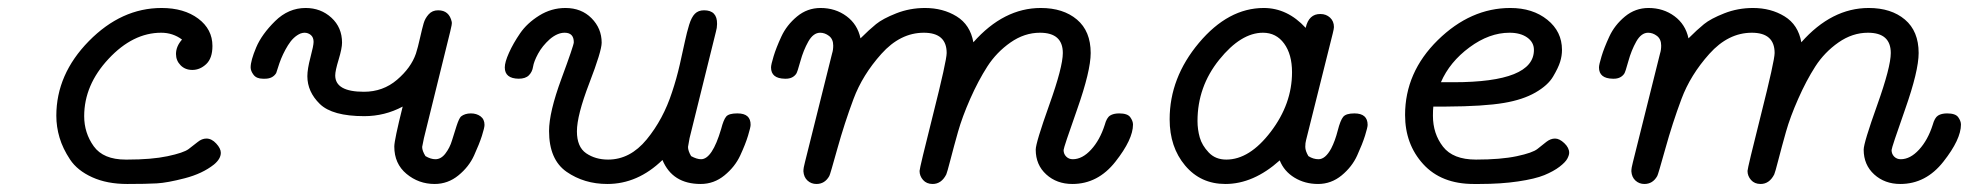

<svg xmlns="http://www.w3.org/2000/svg" viewBox="-20 -456 4933 481"><path d="M121.1 -166Q121.1 -270 202.6 -353Q284.2 -436 384.8 -436Q440.9 -436 476.6 -409.4Q512.2 -382.8 512.2 -340.8Q512.2 -310.1 496.6 -295.4Q481 -280.8 461.9 -280.8Q443.8 -280.8 432.4 -292.5Q420.9 -304.2 420.9 -320.8Q420.9 -339.8 436 -356.9Q413.1 -374 383.8 -374Q313 -374 252 -308.6Q190.9 -243.2 190.9 -165Q190.9 -123 214.8 -89.6Q238.8 -56.2 294.9 -56.2H298.8Q359.9 -56.2 399.9 -64.7Q439.9 -73.2 452.4 -82.5Q464.8 -91.8 475.3 -100.3Q485.8 -108.9 497.1 -108.9Q510.3 -108.9 521.7 -96.4Q533.2 -84 533.2 -73.2Q533.2 -58.1 516.1 -43.9Q487.3 -21 443.1 -9.5Q398.9 2 372.6 3.4Q346.2 4.9 298.8 4.9Q248 4.9 210.9 -12Q173.8 -28.8 155.5 -56.4Q137.2 -84 129.2 -111.1Q121.1 -138.2 121.1 -166Z M607.9 -287.1Q607.9 -304.2 621.8 -337.2Q635.7 -370.1 669.2 -403.1Q702.6 -436 745.6 -436Q783.7 -436 810.3 -411.6Q836.9 -387.2 836.9 -349.1Q836.9 -335 828.4 -306.9Q819.8 -278.8 819.8 -267.1Q819.8 -226.1 891.6 -226.1Q939.5 -226.1 974.6 -256.1Q1009.8 -286.1 1022 -321.8Q1026.9 -336.9 1032.2 -360.8Q1037.6 -384.8 1041.3 -397.5Q1044.9 -410.2 1054 -420.2Q1063 -430.2 1077.6 -430.2Q1105.5 -430.2 1111.8 -400.9Q1112.8 -396 1107.9 -377L1042 -109.9Q1038.1 -89.8 1037.6 -87.9Q1037.6 -78.1 1045.9 -64.9Q1059.1 -57.1 1070.8 -57.1Q1085 -57.1 1095.9 -71.5Q1106.9 -85.9 1112.3 -104Q1117.7 -122.1 1123.8 -140.6Q1129.9 -159.2 1134.8 -164.1Q1144.5 -171.9 1159.7 -171.9Q1173.8 -171.9 1183.8 -164.6Q1193.8 -157.2 1193.8 -143.1Q1193.8 -136.2 1187.3 -115.7Q1180.7 -95.2 1167.7 -66.7Q1154.8 -38.1 1128.4 -16.6Q1102.1 4.9 1068.8 4.9Q1028.8 4.9 998.3 -20.5Q967.8 -45.9 967.8 -88.9Q967.8 -105 988.8 -189Q943.8 -165 892.6 -165Q812.5 -165 781.2 -195.6Q750 -226.1 750 -265.1Q750 -283.2 757.8 -312.5Q765.6 -341.8 765.6 -351.1Q765.6 -362.3 758.8 -368.2Q752 -374 742.7 -374Q738.8 -374 732.9 -372.1Q714.8 -364.3 701.4 -342.5Q688 -320.8 679.9 -297.4Q671.9 -273.9 671.9 -272.9Q663.1 -258.8 644 -258.8H638.7Q622.6 -258.8 615.2 -268.6Q607.9 -278.3 607.9 -287.1Z M1244.6 -287.1Q1244.6 -300.3 1255.1 -323.7Q1265.6 -347.2 1283 -372.6Q1300.3 -397.9 1330.8 -417Q1361.3 -436 1396.5 -436Q1436.5 -436 1461.9 -410.4Q1487.3 -384.8 1487.3 -349.1Q1487.3 -328.1 1456.3 -247.6Q1425.3 -167 1425.3 -127Q1425.3 -87.9 1448.5 -72Q1471.7 -56.2 1503.4 -56.2Q1558.6 -56.2 1600.1 -106.7Q1641.6 -157.2 1663.6 -225.1Q1674.8 -258.3 1683.1 -294.7Q1691.4 -331.1 1696 -353Q1700.7 -375 1706.5 -394Q1712.4 -413.1 1720.9 -421.6Q1729.5 -430.2 1743.7 -430.2Q1776.9 -430.2 1776.4 -396Q1776.4 -386.2 1773.4 -376L1707.5 -109.9Q1703.6 -89.8 1703.6 -87.9Q1703.6 -78.1 1711.4 -64.9Q1725.6 -57.1 1736.3 -57.1Q1764.2 -57.1 1786.6 -132.8Q1792.5 -155.8 1799.1 -163.8Q1805.7 -171.9 1826.7 -171.9H1827.6Q1860.8 -171.9 1860.4 -143.1Q1860.4 -137.2 1854 -116.2Q1847.7 -95.2 1834.5 -66.7Q1821.3 -38.1 1794.9 -16.6Q1768.6 4.9 1735.4 4.9Q1664.6 4.9 1639.6 -55.2Q1577.6 4.9 1501.5 4.9Q1443.4 4.9 1399.4 -25.6Q1355.5 -56.2 1355.5 -127.9Q1355.5 -174.8 1386.5 -258.8Q1417.5 -342.8 1417.5 -350.1Q1417.5 -374 1394.5 -374Q1376.5 -374 1357.4 -357.9Q1338.4 -340.8 1327.9 -321.3Q1317.4 -301.8 1315.4 -288.8Q1313.5 -275.9 1304.9 -267.3Q1296.4 -258.8 1279.3 -258.8Q1244.6 -259.3 1244.6 -287.1Z M1911.6 -287.1Q1911.6 -293.9 1918 -314.9Q1924.3 -335.9 1937.5 -364.5Q1950.7 -393.1 1976.6 -414.6Q2002.4 -436 2035.6 -436Q2072.8 -436 2100.6 -415.5Q2128.4 -395 2135.7 -359.9Q2157.7 -381.8 2174.6 -395.5Q2191.4 -409.2 2225.3 -422.6Q2259.3 -436 2297.4 -436Q2342.3 -436 2376.5 -415Q2410.6 -394 2418.5 -350.1Q2494.6 -436 2587.4 -436Q2643.6 -436 2678 -407Q2712.4 -377.9 2712.4 -323.2Q2712.4 -278.3 2678.5 -182.1Q2644.5 -85.9 2644.5 -80.1Q2644.5 -70.3 2651.1 -63.7Q2657.7 -57.1 2667.5 -57.1Q2691.4 -57.1 2713.4 -81.1Q2735.4 -105 2747.6 -143.1Q2752.4 -161.1 2761 -166.5Q2769.5 -171.9 2783.7 -171.9Q2804.7 -171.9 2811.5 -162.4Q2818.4 -152.8 2818.4 -144Q2818.4 -106.9 2774.4 -51Q2730.5 4.9 2666.5 4.9Q2627.4 4.9 2601.1 -19Q2574.7 -43 2574.7 -81.1Q2574.7 -98.1 2608.6 -193.1Q2642.6 -288.1 2642.6 -323.2Q2642.6 -374 2585.4 -374Q2546.4 -374 2511.5 -349.6Q2476.6 -325.2 2453.6 -289.6Q2430.7 -253.9 2410.6 -208.5Q2390.6 -163.1 2380.1 -126Q2369.6 -88.9 2361.1 -55.9Q2352.5 -22.9 2350.6 -19Q2338.4 4.9 2316.4 4.9Q2301.3 4.9 2292.5 -5.1Q2283.7 -15.1 2283.7 -27.8Q2283.7 -34.7 2317.6 -169.4Q2351.6 -304.2 2351.6 -323.2Q2351.6 -374 2294.4 -374Q2235.4 -374 2188 -321Q2140.6 -268.1 2118.2 -208Q2095.7 -147.9 2077.6 -83Q2059.6 -18.1 2057.6 -15.1Q2046.4 4.9 2025.4 4.9Q2012.2 4.9 2002.9 -3.7Q1993.7 -12.2 1992.7 -26.9Q1992.7 -35.6 1996.6 -49.8L2064.5 -321.8Q2067.4 -330.6 2067.4 -341.8Q2067.4 -357.9 2056.9 -366Q2046.4 -374 2034.7 -374Q2017.6 -374 2005.1 -352.1Q1992.7 -330.1 1985.1 -302.5Q1977.5 -274.9 1974.6 -271Q1965.8 -258.8 1948.7 -258.8H1946.3Q1911.6 -259.3 1911.6 -287.1Z M2910.2 -157.2Q2910.2 -261.2 2983.6 -348.6Q3057.1 -436 3146 -436Q3205.1 -436 3251 -386.2Q3258.8 -421.4 3288.1 -420.9Q3302.2 -420.9 3312 -411.9Q3321.8 -402.8 3321.8 -388.2Q3321.8 -384.3 3318.8 -372.1L3252 -105Q3250 -98.1 3250 -88.1Q3250 -78.1 3257.8 -64.9Q3270 -57.1 3283.2 -57.1Q3300.3 -57.1 3314.9 -84Q3324.7 -103 3331.3 -128.9Q3337.9 -154.8 3345 -163.3Q3352.1 -171.9 3373 -171.9Q3406.2 -171.9 3406.2 -143.1Q3406.2 -137.2 3399.7 -116.2Q3393.1 -95.2 3380.1 -66.7Q3367.2 -38.1 3341.1 -16.6Q3314.9 4.9 3282 4.9Q3249 4.9 3222.9 -11Q3196.8 -26.9 3186 -54.2Q3120.1 4.9 3049.8 4.9Q2987.8 4.9 2949 -41.3Q2910.2 -87.4 2910.2 -157.2ZM2980 -152.8Q2980 -131.8 2985.6 -111.8Q2991.2 -91.8 3008.1 -74Q3024.9 -56.2 3052.2 -56.2Q3110.4 -56.2 3163.6 -126Q3216.8 -195.8 3216.8 -274.9Q3216.8 -319.8 3197 -346.9Q3177.2 -374 3144 -374Q3088.9 -374 3034.4 -306.4Q2980 -238.8 2980 -152.8Z M3500 -168Q3500 -274.9 3582 -355.5Q3664.1 -436 3763.7 -436Q3819.8 -436 3856.4 -406.5Q3893.1 -377 3893.1 -331.1Q3893.1 -315.9 3888.4 -301Q3883.8 -286.1 3870.8 -264.2Q3857.9 -242.2 3826.4 -224.1Q3794.9 -206.1 3748 -198.2Q3697.3 -189.5 3602.1 -189H3570.8Q3569.8 -181.2 3569.8 -166Q3569.8 -121.1 3595 -88.6Q3620.1 -56.2 3677.7 -56.2Q3739.7 -56.2 3779.8 -64.7Q3819.8 -73.2 3831.8 -83Q3843.8 -92.8 3854.2 -100.8Q3864.7 -108.9 3875.7 -108.9Q3886.7 -108.9 3898.9 -97.4Q3911.1 -85.9 3911.1 -73.2Q3911.1 -67.4 3906.5 -58.6Q3901.9 -49.8 3887 -38.3Q3872.1 -26.9 3848.9 -17.3Q3825.7 -7.8 3783.2 -1.5Q3740.7 4.9 3686 4.9H3671.9Q3590.8 4.9 3545.4 -44.9Q3500 -94.7 3500 -168ZM3589.8 -250H3621.1Q3823.2 -250 3822.8 -331.1Q3822.8 -350.1 3805.9 -362.1Q3789.1 -374 3761.7 -374Q3710.9 -374 3661.4 -337.4Q3611.8 -300.8 3589.8 -250Z M3985.8 -287.1Q3985.8 -293.9 3992.2 -314.9Q3998.5 -335.9 4011.7 -364.5Q4024.9 -393.1 4050.8 -414.6Q4076.7 -436 4109.9 -436Q4147 -436 4174.8 -415.5Q4202.6 -395 4210 -359.9Q4231.9 -381.8 4248.8 -395.5Q4265.6 -409.2 4299.6 -422.6Q4333.5 -436 4371.6 -436Q4416.5 -436 4450.7 -415Q4484.9 -394 4492.7 -350.1Q4568.8 -436 4661.6 -436Q4717.8 -436 4752.2 -407Q4786.6 -377.9 4786.6 -323.2Q4786.6 -278.3 4752.7 -182.1Q4718.8 -85.9 4718.8 -80.1Q4718.8 -70.3 4725.3 -63.7Q4731.9 -57.1 4741.7 -57.1Q4765.6 -57.1 4787.6 -81.1Q4809.6 -105 4821.8 -143.1Q4826.7 -161.1 4835.2 -166.5Q4843.8 -171.9 4857.9 -171.9Q4878.9 -171.9 4885.7 -162.4Q4892.6 -152.8 4892.6 -144Q4892.6 -106.9 4848.6 -51Q4804.7 4.9 4740.7 4.9Q4701.7 4.9 4675.3 -19Q4648.9 -43 4648.9 -81.1Q4648.9 -98.1 4682.9 -193.1Q4716.8 -288.1 4716.8 -323.2Q4716.8 -374 4659.7 -374Q4620.6 -374 4585.7 -349.6Q4550.8 -325.2 4527.8 -289.6Q4504.9 -253.9 4484.9 -208.5Q4464.8 -163.1 4454.3 -126Q4443.8 -88.9 4435.3 -55.9Q4426.8 -22.9 4424.8 -19Q4412.6 4.9 4390.6 4.9Q4375.5 4.9 4366.7 -5.1Q4357.9 -15.1 4357.9 -27.8Q4357.9 -34.7 4391.8 -169.4Q4425.8 -304.2 4425.8 -323.2Q4425.8 -374 4368.7 -374Q4309.6 -374 4262.2 -321Q4214.8 -268.1 4192.4 -208Q4169.9 -147.9 4151.9 -83Q4133.8 -18.1 4131.8 -15.1Q4120.6 4.9 4099.6 4.9Q4086.4 4.9 4077.1 -3.7Q4067.9 -12.2 4066.9 -26.9Q4066.9 -35.6 4070.8 -49.8L4138.7 -321.8Q4141.6 -330.6 4141.6 -341.8Q4141.6 -357.9 4131.1 -366Q4120.6 -374 4108.9 -374Q4091.8 -374 4079.3 -352.1Q4066.9 -330.1 4059.3 -302.5Q4051.8 -274.9 4048.8 -271Q4040 -258.8 4022.9 -258.8H4020.5Q3985.8 -259.3 3985.8 -287.1Z"/></svg>

Font: CMU Typewriter Text Variable Width
Style: Italic
Weight: 500
Italic angle: -14.04°
Version: Version 0.7.0